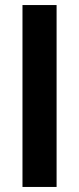

<svg xmlns="http://www.w3.org/2000/svg" viewBox="-20 -740 313 760"><path d="M69 0V-720H204V0Z"/></svg>

Font: DM Sans 9pt
Style: Bold
Weight: 700
Version: Version 4.004;gftools[0.9.30]